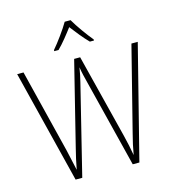

<svg xmlns="http://www.w3.org/2000/svg" viewBox="-134 -1060 1068 1172"><g transform="rotate(-15 400.5 -474.0)"><path d="M420 -948H383C359 -906 308 -836 275 -798V-791H302C335 -823 373 -872 401 -909C430 -871 467 -824 500 -791H526V-798C497 -832 444 -905 420 -948ZM782 -714H742L608 -185C595 -136 587 -98 579 -53C571 -99 564 -133 551 -185L418 -714H380L249 -187C238 -145 228 -99 220 -56C213 -90 204 -130 191 -186L60 -714H20L198 0H240L379 -563C387 -596 393 -621 398 -656C404 -618 411 -591 421 -552L559 0H601Z"/></g></svg>

Font: Noto Sans Myanmar SemiCondensed ExtraLight
Style: Regular
Weight: 200
Width: 4
Designer: Monotype Design Team
Foundry: Monotype Imaging Inc.
Version: Version 2.107